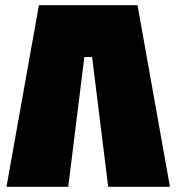

<svg xmlns="http://www.w3.org/2000/svg" viewBox="-20 -720 680 740"><path d="M510 -700 635 0H397L335 -500H305L243 0H5L130 -700Z"/></svg>

Font: Tektur Black
Style: Regular
Weight: 900
Designer: Adam Jagosz
Foundry: Adam Jagosz
Version: Version 1.005;gftools[0.9.30]